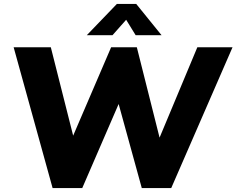

<svg xmlns="http://www.w3.org/2000/svg" viewBox="-20 -951 1196 971"><path d="M1156 -712 846 0H697L580 -425L396 0H246L49 -712H237L350 -265L542 -712H672L787 -255L978 -712ZM419 -773 571 -931H669L797 -773H666L618 -851L549 -773Z"/></svg>

Font: Muli Black
Style: Italic
Weight: 900
Italic angle: -4.541°
Designer: Vernon Adams
Foundry: Vernon Adams
Version: Version 2.001